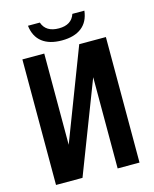

<svg xmlns="http://www.w3.org/2000/svg" viewBox="-131 -990 864 1077"><g transform="rotate(-15 301.0 -451.5)"><path d="M300.8 -774.4Q228.5 -774.4 186.5 -807.1Q144.5 -839.8 137.2 -903.3H206.1Q226.1 -844.2 301.8 -844.2Q375.5 -844.2 395 -903.3H464.8Q457.5 -839.8 415.5 -807.1Q373.5 -774.4 300.8 -774.4ZM58.1 -729H185.1V-199.2L388.2 -729H543V0H416V-529.8L211.9 0H58.1Z"/></g></svg>

Font: Hack
Style: Bold
Weight: 700
Monospace: yes
Designer: Christopher Simpkins
Foundry: Christopher Simpkins
Version: Version 2.017